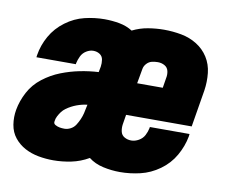

<svg xmlns="http://www.w3.org/2000/svg" viewBox="-65 -620 850 709"><g transform="rotate(10 360.0 -265.0)"><path d="M176 8Q209 8 243 1Q277 -6 308 -24Q331 -6 362.5 1Q394 8 426 8Q464 8 502 -1Q540 -10 573.5 -34Q607 -58 627 -93Q647 -128 654 -166Q654 -170 655 -175H506V-172Q503 -157 496 -143.5Q489 -130 475 -122Q461 -114 447 -114Q433 -114 421.5 -120.5Q410 -127 407 -140Q404 -153 406 -167L412 -204H658L681 -343Q686 -376 682.5 -408.5Q679 -441 662.5 -467Q646 -493 619.5 -509.5Q593 -526 561 -532Q529 -538 496 -538Q467 -538 436.5 -533Q406 -528 378 -514Q356 -528 328.5 -533Q301 -538 273 -538Q236 -538 198.5 -529Q161 -520 128 -495.5Q95 -471 75.5 -436.5Q56 -402 50 -364Q49 -360 49 -356H197V-359Q200 -373 206.5 -386.5Q213 -400 226 -408Q239 -416 252 -416Q266 -416 276.5 -409Q287 -402 289 -389Q291 -376 289 -363L285 -342Q250 -340 215 -333Q180 -326 145.5 -312.5Q111 -299 80.5 -275.5Q50 -252 32.5 -219Q15 -186 9 -152Q4 -124 8.5 -96Q13 -68 29.5 -47.5Q46 -27 69.5 -14.5Q93 -2 120.5 3Q148 8 176 8ZM528 -326H432L442 -382Q444 -393 452.5 -402Q461 -411 472 -413.5Q483 -416 494 -416Q508 -416 519.5 -409.5Q531 -403 534 -390Q537 -377 534 -363ZM196 -114Q187 -114 178.5 -115.5Q170 -117 162 -121.5Q154 -126 156 -135Q157 -145 162 -154.5Q167 -164 173 -172Q179 -180 188 -186.5Q197 -193 206.5 -198Q216 -203 225.5 -206.5Q235 -210 245 -212.5Q255 -215 265 -216L263 -207Q261 -195 258 -183Q255 -171 250 -159.5Q245 -148 238 -137Q231 -126 219.5 -120Q208 -114 196 -114Z"/></g></svg>

Font: Iosevka Sparkle Heavy Oblique
Style: Regular
Weight: 900
Italic angle: -9°
Designer: Belleve Invis
Foundry: Belleve Invis
Version: Version 4.5.0; ttfautohint (v1.8.3)